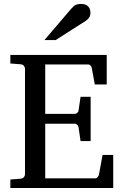

<svg xmlns="http://www.w3.org/2000/svg" viewBox="-20 -948 623 968"><path d="M32.2 0V-43L84 -46.9Q94.7 -47.9 100.3 -54.7Q106 -61.5 106 -68.8V-602.1Q106 -609.4 100.3 -616.2Q94.7 -623 84 -624L32.2 -627.9V-670.9H518.1V-522H458L442.9 -604Q441.9 -611.3 436.8 -617.2Q431.6 -623 424.8 -623H208V-374H357.9Q364.7 -374 370.4 -379.9Q376 -385.7 376 -391.1L386.2 -460H437V-236.8H386.2L376 -306.2Q376 -311.5 370.1 -317.9Q364.3 -324.2 357.9 -324.2H208V-48.8H460.9Q467.3 -48.8 472.7 -55.7Q478 -62.5 479 -67.9L497.1 -167H550.8V0ZM436 -883.3Q436 -869.6 429.4 -859.9Q422.9 -850.1 413.1 -843.3L260.7 -746.1H204.1L336.9 -901.4Q342.8 -907.7 347.7 -912.8Q352.5 -918 358.4 -921.4Q364.3 -924.8 371.8 -926.5Q379.4 -928.2 390.1 -928.2Q403.3 -928.2 412.1 -924.1Q420.9 -919.9 426.3 -913.6Q431.6 -907.2 433.8 -899.2Q436 -891.1 436 -883.3Z"/></svg>

Font: Charis SIL Phon
Style: Regular
Weight: 400
Foundry: SIL International
Version: Version 5.000